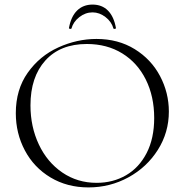

<svg xmlns="http://www.w3.org/2000/svg" viewBox="-20 -806 806 838"><path d="M49 -312Q49 -415 101 -488.5Q153 -562 234.5 -599Q316 -636 401 -636Q496 -636 568 -591.5Q640 -547 678.5 -474Q717 -401 717 -319Q717 -228 669 -152Q621 -76 540.5 -32Q460 12 366 12Q273 12 200.5 -31.5Q128 -75 88.5 -149.5Q49 -224 49 -312ZM653 -291Q653 -385 616.5 -458.5Q580 -532 513.5 -573Q447 -614 359 -614Q243 -614 178 -542Q113 -470 113 -346Q113 -253 149.5 -175.5Q186 -98 252 -53Q318 -8 402 -8Q473 -8 530 -41Q587 -74 620 -138Q653 -202 653 -291ZM281 -684Q290 -734 316.5 -760Q343 -786 384 -786Q425 -786 451 -760Q477 -734 486 -684Q487 -681 481.5 -680Q476 -679 475 -682Q467 -711 440.5 -731.5Q414 -752 384 -752Q353 -752 326.5 -731.5Q300 -711 292 -682Q291 -679 285.5 -680Q280 -681 281 -684Z"/></svg>

Font: Cormorant SC Light
Style: Regular
Weight: 300
Designer: Christian Thalmann (Catharsis Fonts)
Foundry: Catharsis Fonts
Version: Version 4.000